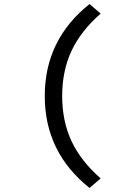

<svg xmlns="http://www.w3.org/2000/svg" viewBox="-20 -752 640 948"><path d="M422 176Q201 0 201 -278Q201 -556 422 -732L477 -685Q379 -599 333 -500.5Q287 -402 287 -278Q287 -154 333 -55.5Q379 43 477 129Z"/></svg>

Font: TypoPRO Source Code Pro
Style: Regular
Weight: 500
Monospace: yes
Designer: Paul D. Hunt, Teo Tuominen
Foundry: Adobe Systems Incorporated
Version: Version 2.010;PS 1.0;hotconv 1.0.84;makeotf.lib2.5.63406